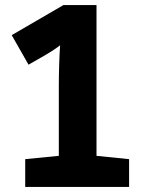

<svg xmlns="http://www.w3.org/2000/svg" viewBox="-20 -734 570 754"><path d="M79 0H487V-109L359 -122V-714H229L26 -596L92 -480L155 -516C176 -528 195 -540 216 -556C213 -511 211 -452 211 -398V-122L79 -109Z"/></svg>

Font: Noto Sans Mono Condensed ExtraBold
Style: Regular
Weight: 800
Width: 3
Designer: Monotype Design Team
Foundry: Monotype Imaging Inc.
Version: Version 2.014